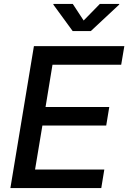

<svg xmlns="http://www.w3.org/2000/svg" viewBox="-20 -964 657 984"><path d="M33.2 0 153.8 -727.5H617.2L601.1 -632.3H249L213.4 -415.5H540L524.4 -320.8H197.3L159.7 -95.2H514.6L499 0ZM353 -943.8 408.7 -858.9 491.7 -943.8H591.3L590.8 -940.4L445.3 -804.7H352.5L253.4 -940.4L253.9 -943.8Z"/></svg>

Font: Inter 17pt Medium
Style: Italic
Weight: 500
Italic angle: -9.3988°
Version: Version 4.001;git-66647c0bb